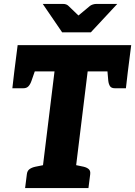

<svg xmlns="http://www.w3.org/2000/svg" viewBox="-20 -959 689 979"><path d="M185 0 258 -595H53L70 -729H649L632 -595H427L354 0ZM108 0 117 -71Q119 -88 130.5 -96.5Q142 -105 161 -109L206 -118L205 0ZM334 0 363 -118 406 -109Q423 -105 432.5 -96.5Q442 -88 440 -71L431 0ZM526 -617 632 -595 622 -509H566Q548 -509 541 -519.5Q534 -530 532 -548ZM165 -617 141 -548Q135 -530 125.5 -519.5Q116 -509 99 -509H43L53 -595ZM578 -939 443 -794H297L198 -939H301Q319 -939 329 -929L380 -880L439 -929Q444 -933 453 -936Q462 -939 471 -939Z"/></svg>

Font: Aleo Black
Style: Italic
Weight: 900
Italic angle: -7°
Designer: Alessio Laiso
Foundry: Alessio Laiso
Version: Version 2.001;gftools[0.9.29]